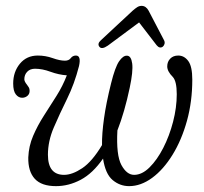

<svg xmlns="http://www.w3.org/2000/svg" viewBox="-20 -627 696 655"><path d="M413.5 -437Q427.5 -436.5 431 -410.2Q434.5 -384 422.5 -327.5Q405 -244.5 380.5 -182Q376 -97.5 394.2 -64Q412.5 -30.5 437.5 -30.5Q464.5 -30.5 490.2 -56Q516 -81.5 537 -122.5Q558 -163.5 570.5 -211.8Q583 -260 583 -305.5Q583 -350 569.5 -364.5Q550.5 -383.5 550.5 -400.5Q550.5 -416.5 560.8 -427Q571 -437.5 588 -437.5Q608.5 -437.5 622.2 -419Q636 -400.5 636 -355.5Q636 -280.5 617.8 -214.8Q599.5 -149 568.5 -98.8Q537.5 -48.5 499 -20.2Q460.5 8 420.5 8Q389 8 364.2 -12.8Q339.5 -33.5 331.5 -86Q296.5 -35.5 255.5 -13.8Q214.5 8 171 8Q121.5 8 98.5 -17.2Q75.5 -42.5 76.5 -90Q78 -128.5 93 -163.5Q108 -198.5 129.5 -232Q151 -265.5 172.5 -299.5Q194 -333.5 208 -370Q180 -372 152.2 -382.2Q124.5 -392.5 99.5 -392.5Q82.5 -392.5 72.8 -382.2Q63 -372 63 -356.5Q63 -349 72 -338Q76 -333 78.5 -328.5Q81 -324 81 -318Q81.5 -307 73.8 -300.2Q66 -293.5 55.5 -293.5Q43 -293.5 34 -305Q25 -316.5 25 -342Q25 -382 48 -409.8Q71 -437.5 109 -437.5Q135 -437.5 159.5 -428.8Q184 -420 201.5 -420Q215 -420 221.5 -428.8Q228 -437.5 239 -437.5Q257.5 -437.5 249.5 -401.5Q234 -341 208.8 -289.8Q183.5 -238.5 163.5 -192Q143.5 -145.5 143.5 -99Q143.5 -30.5 198.5 -30.5Q226.5 -30.5 260.5 -53.2Q294.5 -76 328 -132Q327.5 -170.5 334.8 -222.8Q342 -275 359 -343Q372.5 -397.5 386.2 -417.8Q400 -438 413.5 -437ZM348 -471.5Q327 -457 319 -467.5Q311 -478 324.5 -490L432.5 -590.5Q441 -598 448 -602.5Q455 -607 463 -607Q478 -607 487 -590.5L540 -489Q543 -482.5 541 -476.5Q539 -470.5 535 -467.5Q524.5 -460.5 514.5 -472.5L454.5 -550.5Z"/></svg>

Font: Fraunces 144pt S100 Light
Style: Italic
Weight: 300
Italic angle: -16°
Version: Version 1.000; ttfautohint (v1.8.3)